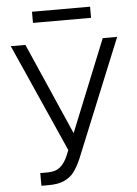

<svg xmlns="http://www.w3.org/2000/svg" viewBox="-59 -916 695 971"><g transform="rotate(-5 288.5 -430.5)"><path d="M111.3 -54.7H147.5Q188.5 -54.7 211.9 -74Q235.4 -93.3 251 -129.9L262.7 -158.2L18.6 -707H92.8L296.9 -241.2L485.4 -707H558.6L314.5 -109.4Q296.9 -69.3 278.3 -44.4Q259.8 -19.5 228.8 -4.9Q197.8 9.8 149.4 9.8H111.3ZM435.5 -814.5H140.6V-871.1H435.5Z"/></g></svg>

Font: Pretendard Light
Style: Regular
Weight: 300
Designer: Base glyphs from Inter by Rasmus Andersson; Hangeul glyphs from Noto Sans CJK(Source Han Sans) by Jang Soo-young and Kan
Foundry: Kil Hyung-jin
Version: Version 1.309